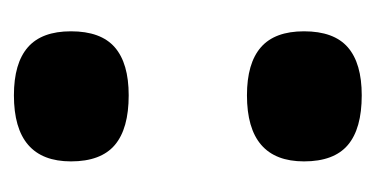

<svg xmlns="http://www.w3.org/2000/svg" viewBox="-152 -391 540 276"><g transform="rotate(90 118.0 -253.0)"><path d="M117 -3Q71 -3 48 -23Q25 -43 25 -85Q25 -128 48 -148Q71 -168 117 -168Q165 -168 188.5 -148Q212 -128 212 -85Q212 -3 117 -3ZM117 -338Q71 -338 48 -358Q25 -378 25 -420Q25 -463 48 -483Q71 -503 117 -503Q165 -503 188.5 -483Q212 -463 212 -420Q212 -338 117 -338Z"/></g></svg>

Font: Bricolage Grotesque 28pt
Style: Bold
Weight: 700
Designer: Mathieu Triay
Foundry: Atelier Triay
Version: Version 1.000;gftools[0.9.30]